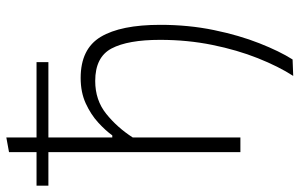

<svg xmlns="http://www.w3.org/2000/svg" viewBox="-197 -590 947 607"><g transform="rotate(-90 276.5 -286.5)"><path d="M340 167Q370 120.5 396 55.2Q422 -10 438 -88.8Q454 -167.5 454 -254Q454 -355.5 426.8 -407.2Q399.5 -459 324 -459Q263.5 -459 220.2 -424.2Q177 -389.5 145.5 -340.5V0H99V-607H-7V-644.5H99V-731.5L145.5 -740V-644.5H383.5V-607H145.5V-405H152Q167 -426 192.2 -449.2Q217.5 -472.5 252.8 -488.8Q288 -505 333.5 -505Q425.5 -505 463.5 -441.5Q501.5 -378 501.5 -253.5Q501.5 -164 485 -84Q468.5 -4 443.2 60Q418 124 392 165Z"/></g></svg>

Font: Commissioner ExtraLight
Style: Regular
Weight: 200
Designer: Kostas Bartsokas
Foundry: Kostas Bartsokas
Version: Version 1.000; ttfautohint (v1.8.3)